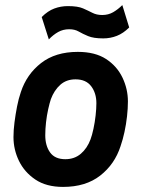

<svg xmlns="http://www.w3.org/2000/svg" viewBox="-20 -723 557 755"><path d="M228 12Q162 12 119 -17Q76 -46 54.5 -90.5Q33 -135 33 -184Q33 -211 37 -242Q41 -273 47 -304Q53 -335 62 -361Q85 -431 141.5 -475Q198 -519 286 -519Q354 -519 397 -491Q440 -463 461.5 -418Q483 -373 483 -324Q483 -297 479.5 -265.5Q476 -234 469.5 -204Q463 -174 454 -148Q431 -77 374 -32.5Q317 12 228 12ZM237 -97Q273 -97 298 -118.5Q323 -140 336 -175Q342 -191 347.5 -216.5Q353 -242 356 -269Q359 -296 359 -317Q359 -357 338.5 -384Q318 -411 277 -411Q241 -411 217 -389.5Q193 -368 180 -333Q175 -318 169.5 -293.5Q164 -269 161 -242Q158 -215 158 -191Q158 -150 177 -123.5Q196 -97 237 -97ZM172 -568 144 -656Q168 -680 193.5 -689.5Q219 -699 247 -699Q286 -699 306.5 -690Q327 -681 343.5 -672.5Q360 -664 382 -664Q406 -664 425 -675Q444 -686 461 -703L488 -615Q465 -592 439.5 -582Q414 -572 386 -572Q348 -572 326.5 -581Q305 -590 289.5 -599Q274 -608 252 -608Q228 -608 208.5 -597Q189 -586 172 -568Z"/></svg>

Font: Finlandica SemiBold
Style: Italic
Weight: 600
Italic angle: -8°
Designer: Niklas Ekholm, Juho Hiilivirta, Jaakko Suomalainen
Foundry: Helsinki Type Studio
Version: Version 1.063